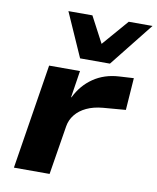

<svg xmlns="http://www.w3.org/2000/svg" viewBox="-86 -839 743 906"><g transform="rotate(10 285.5 -386.0)"><path d="M43 0 123 -503H271L251 -374H253Q282 -434 334.5 -470Q387 -506 458 -510L527 -514L516 -360L407 -351Q363 -347 330 -331.5Q297 -316 277 -291Q257 -266 252 -235L214 0ZM261 -562 168 -772H283L349 -647L457 -772H571L404 -562Z"/></g></svg>

Font: Nunito Sans 7pt SemiExpanded ExtraBold
Style: Italic
Weight: 800
Width: 6
Italic angle: -9°
Designer: Vernon Adams
Foundry: Vernon Adams
Version: Version 3.101;gftools[0.9.27]